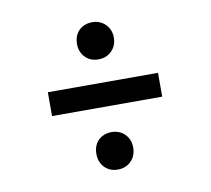

<svg xmlns="http://www.w3.org/2000/svg" viewBox="-60 -661 671 611"><g transform="rotate(-10 275.0 -356.0)"><path d="M97 -322V-399H453V-322ZM274 -118Q248 -118 231.5 -135Q215 -152 215 -179Q215 -197 222.5 -210.5Q230 -224 243.5 -231.5Q257 -239 274 -239Q300 -239 317 -222Q334 -205 334 -179Q334 -152 317 -135Q300 -118 274 -118ZM274 -474Q248 -474 231.5 -491Q215 -508 215 -534Q215 -552 222.5 -565.5Q230 -579 243.5 -586.5Q257 -594 274 -594Q300 -594 317 -577Q334 -560 334 -534Q334 -508 317 -491Q300 -474 274 -474Z"/></g></svg>

Font: Onest
Style: Regular
Weight: 400
Designer: Dmitri Voloshin, Andrey Kudryavtsev
Foundry: Dmitri Voloshin, Andrey Kudryavtsev
Version: Version 1.000;gftools[0.9.33]